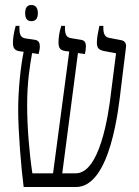

<svg xmlns="http://www.w3.org/2000/svg" viewBox="-20 -751 558 771"><path d="M106 -666C124 -666 132 -678 132 -698C132 -718 124 -731 106 -731C88 -731 81 -718 81 -698C81 -678 88 -666 106 -666ZM75 0H285C425 0 457 -323 466 -400L486 -562C488 -580 478 -588 465 -590L418 -599C401 -602 395 -616 395 -639V-647H379C374 -622 369 -600 369 -581C369 -559 375 -551 398 -546L446 -537L427 -388C415 -279 379 -55 284 -55H230L293 -538L321 -534C323 -541 325 -556 325 -565C325 -582 318 -589 306 -591L264 -598C247 -601 241 -613 241 -637V-647H226C218 -622 215 -600 215 -581C215 -559 221 -549 243 -546L258 -544L193 -55H110C98 -133 89 -240 89 -327C89 -423 100 -487 109 -538L135 -534C137 -542 140 -554 140 -565C140 -578 135 -589 121 -591L81 -597C64 -600 58 -612 58 -637V-647H43C36 -621 32 -599 32 -580C32 -557 39 -548 60 -545L75 -543C63 -485 53 -392 53 -309C53 -221 65 -77 75 0Z"/></svg>

Font: Noto Serif Hebrew ExtraCondensed Light
Style: Regular
Weight: 300
Width: 2
Designer: Monotype Design Team
Foundry: Monotype Imaging Inc.
Version: Version 2.004